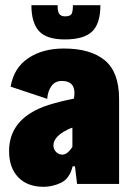

<svg xmlns="http://www.w3.org/2000/svg" viewBox="-20 -709 516 740"><path d="M439 -328V0H277L269 -68H260Q248 -20 215 -4.5Q182 11 148 11Q86 11 50.5 -25.5Q15 -62 15 -127Q15 -220 96 -272Q127 -292 169 -305Q211 -318 265 -329Q267 -343 267 -350Q267 -397 219 -397Q192 -397 178 -377Q164 -357 162 -328L21 -375Q33 -447 88.5 -484.5Q144 -522 226 -522Q329 -522 384 -476.5Q439 -431 439 -328ZM259 -143V-217Q243 -212 225 -201Q186 -177 186 -149Q186 -133 196.5 -123Q207 -113 220 -113Q240 -113 259 -143ZM101 -689H202Q202 -662 209.5 -654Q217 -646 230 -646Q249 -646 255 -654Q261 -662 261 -689H367Q367 -618 335 -587.5Q303 -557 230 -557Q159 -557 130 -589.5Q101 -622 101 -689Z"/></svg>

Font: Decalotype Black
Style: Regular
Weight: 900
Designer: Alfredo Marco Pradil
Foundry: Alfredo Marco Pradil
Version: Version 1.0